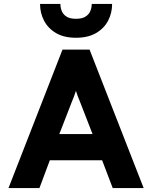

<svg xmlns="http://www.w3.org/2000/svg" viewBox="-20 -951 770 971"><path d="M23 0 296 -700H433L706.5 0H550L496.5 -140.5H232L179.5 0ZM280 -273H448L384.5 -436.5Q379.5 -448 373.5 -463.8Q367.5 -479.5 364 -491.5Q360.5 -479.5 354.5 -463.8Q348.5 -448 343.5 -436.5ZM364.5 -760Q303.5 -760 263.2 -783.8Q223 -807.5 202.8 -846.5Q182.5 -885.5 182.5 -931H285.5Q285.5 -913.5 292 -896.2Q298.5 -879 315.5 -867.5Q332.5 -856 364.5 -856Q396 -856 413.2 -867.5Q430.5 -879 437.2 -896.2Q444 -913.5 444 -931H547Q547 -885.5 526.8 -846.5Q506.5 -807.5 465.8 -783.8Q425 -760 364.5 -760Z"/></svg>

Font: Overpass ExtraBold
Style: Regular
Weight: 800
Designer: Delve Withrington, Dave Bailey, Thomas Jockin
Foundry: Delve Fonts LLC
Version: Version 4.000; ttfautohint (v1.8.3)